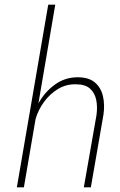

<svg xmlns="http://www.w3.org/2000/svg" viewBox="-20 -800 514 820"><path d="M392 -308 338 0H368L422 -311Q428 -354 419.5 -390Q411 -426 385 -448Q359 -470 312 -470Q257 -470 213.5 -438Q170 -406 144 -358L216 -780H186L52 0H82L132 -292Q143 -330 167.5 -364Q192 -398 227 -419.5Q262 -441 304 -440Q344 -440 364.5 -421.5Q385 -403 391 -373Q397 -343 392 -308Z"/></svg>

Font: Jost* 200 Thin Italic
Style: Italic
Weight: 200
Italic angle: -10°
Version: Version 3.200; ttfautohint (v0.97) -l 8 -r 50 -G 200 -x 14 -